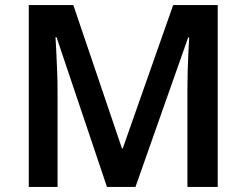

<svg xmlns="http://www.w3.org/2000/svg" viewBox="-20 -734 968 754"><path d="M400 0 202 -588H198Q199 -568 201 -532Q203 -496 204.5 -454Q206 -412 206 -375V0H93V-714H268L459 -151H462L660 -714H835V0H716V-381Q716 -415 717 -455Q718 -495 720 -531Q722 -567 723 -587H719L512 0Z"/></svg>

Font: Noto Sans New Tai Lue SemiBold
Style: Regular
Weight: 600
Version: Version 2.003